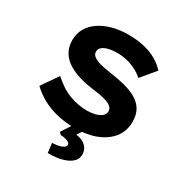

<svg xmlns="http://www.w3.org/2000/svg" viewBox="-214 -881 1236 1292"><g transform="rotate(30 404.5 -235.0)"><path d="M414 10Q336.1 10 271.7 -5.9Q207.2 -21.7 155.9 -50Q104.6 -78.3 64.1 -117.4L152.5 -245Q220.3 -182.3 288.7 -157.6Q357.1 -132.9 423.6 -132.9Q454.7 -132.9 484.3 -140Q513.9 -147 533.4 -161.9Q552.8 -176.8 552.8 -201.8Q552.8 -218 542.9 -229.4Q533 -240.8 515.9 -249.2Q498.9 -257.5 476.4 -262.9Q453.9 -268.4 427.9 -272.4Q401.9 -276.5 374.4 -279.9Q309.9 -289.3 259.3 -306.7Q208.8 -324.1 173.5 -350.7Q138.3 -377.4 120.2 -413.3Q102 -449.2 102 -495.9Q102 -547.1 125.9 -588.1Q149.8 -629 192.6 -657.5Q235.5 -686 291.4 -700.9Q347.3 -715.7 411.3 -715.7Q483.5 -715.7 538.9 -702Q594.4 -688.3 636.2 -663.4Q678.1 -638.5 706.2 -606.5L614.4 -496.2Q588.1 -520 554.4 -537Q520.7 -554 483.8 -562.8Q446.9 -571.7 410 -571.7Q371.2 -571.7 342.2 -564.5Q313.1 -557.4 295.9 -543.4Q278.7 -529.4 278.7 -507.4Q278.7 -489.1 293.3 -476.1Q307.8 -463 331.1 -454.6Q354.3 -446.2 382.6 -441Q410.9 -435.7 438.8 -431.6Q496.8 -423.7 549.3 -410.4Q601.8 -397 642.4 -374.1Q683 -351.3 705.7 -314.4Q728.4 -277.5 728.4 -221.2Q728.4 -148.4 687.6 -96.7Q646.8 -45 576.2 -17.5Q505.6 10 414 10ZM338.9 245.7 329.6 172.2Q351.4 171.8 374.4 167.5Q397.4 163.2 413.1 154.1Q428.8 144.9 428.8 132.2Q428.8 120.1 417 112.5Q405.2 105 388.5 101.3Q371.7 97.7 355.6 97.7L338.4 81.7L407.1 -24H489.1L443.2 42.6Q492.5 48.7 519.3 74.6Q546.1 100.6 546.1 139Q546.1 170 526.9 190.9Q507.6 211.7 476.3 224.4Q444.9 237 408.8 241.9Q372.7 246.7 338.9 245.7Z"/></g></svg>

Font: Lexend Giga
Style: Regular
Weight: 400
Designer: Bonnie Shaver-Troup, Thomas Jockin
Foundry: Lexend
Version: Version 1.007